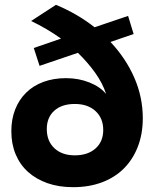

<svg xmlns="http://www.w3.org/2000/svg" viewBox="-20 -769 640 796"><path d="M438 -595Q502 -527 537 -446.5Q572 -366 572 -279Q572 -214 551.5 -161Q531 -108 493.5 -70.5Q456 -33 402.5 -13Q349 7 283 7Q224 7 177 -9.5Q130 -26 96.5 -56Q63 -86 45 -129Q27 -172 27 -225Q27 -275 43 -315.5Q59 -356 88.5 -385Q118 -414 160 -429.5Q202 -445 254 -445Q306 -445 351 -427Q396 -409 420 -379Q406 -423 375.5 -466Q345 -509 303 -550L144 -496L120 -570L233 -609Q174 -651 109 -682L212 -749Q301 -712 372 -656L511 -703L534 -628ZM290 -125Q344 -125 376 -153.5Q408 -182 408 -230Q408 -279 376 -308.5Q344 -338 290 -338Q236 -338 205 -310Q174 -282 174 -234Q174 -184 205.5 -154.5Q237 -125 290 -125Z"/></svg>

Font: Montserrat Semi Bold
Style: Regular
Weight: 600
Designer: Julieta Ulanovsky
Foundry: Julieta Ulanovsky
Version: Version 3.001 September 28, 2015